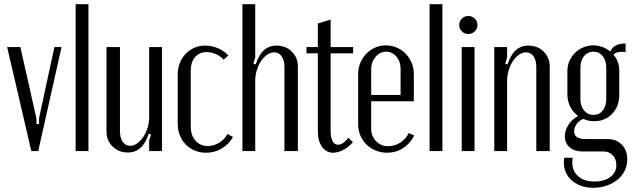

<svg xmlns="http://www.w3.org/2000/svg" viewBox="-20 -719 3014 914"><path d="M162 0H129L14 -495H77L153 -157L154 -128H166V-157L239 -495H273Z M340 -699H401V0H340Z M688 -83Q660 7 589 7Q545 7 516 -21.5Q487 -50 487 -94V-495H551V-95Q551 -63 564 -44Q577 -25 600 -25Q617 -25 633 -36.5Q649 -48 662 -67Q675 -86 682.5 -110.5Q690 -135 690 -160V-495H751V0H690V-50L699 -79Z M826 -365Q826 -394 836 -419Q846 -444 863.5 -462.5Q881 -481 905 -491.5Q929 -502 957 -502Q988 -502 1017.5 -489.5Q1047 -477 1067 -455L1045 -435Q1029 -452 1007.5 -461.5Q986 -471 964 -471Q929 -471 908.5 -447Q888 -423 888 -383V-117Q888 -75 910.5 -49.5Q933 -24 969 -24Q998 -24 1023.5 -39.5Q1049 -55 1063 -81L1089 -67Q1069 -32 1035.5 -12Q1002 8 961 8Q932 8 907 -2.5Q882 -13 864 -31.5Q846 -50 836 -75.5Q826 -101 826 -131Z M1197 -412Q1226 -502 1295 -502Q1340 -502 1369 -473.5Q1398 -445 1398 -401V0H1334V-400Q1334 -433 1320.5 -451.5Q1307 -470 1285 -470Q1268 -470 1251.5 -458.5Q1235 -447 1222.5 -428Q1210 -409 1202.5 -384.5Q1195 -360 1195 -335V0H1134V-699H1195V-445L1186 -416Z M1566 8Q1533 8 1513 -20Q1493 -48 1493 -93V-465H1439V-495H1493V-607L1554 -626V-495H1661V-465H1554V-96Q1554 -65 1563 -47.5Q1572 -30 1589 -30Q1613 -30 1638 -63L1660 -42Q1640 -19 1614.5 -5.5Q1589 8 1566 8Z M1685 -368Q1685 -396 1695.5 -420.5Q1706 -445 1724 -463.5Q1742 -482 1766 -492.5Q1790 -503 1817 -503Q1844 -503 1868.5 -492.5Q1893 -482 1911 -463.5Q1929 -445 1939.5 -420.5Q1950 -396 1950 -368V-237H1747V-106Q1747 -71 1770 -47Q1793 -23 1827 -23Q1859 -23 1885.5 -40Q1912 -57 1926 -86L1952 -74Q1932 -35 1898.5 -13.5Q1865 8 1823 8Q1794 8 1768.5 -2.5Q1743 -13 1724.5 -31Q1706 -49 1695.5 -74Q1685 -99 1685 -127ZM1887 -267V-391Q1887 -426 1867 -449.5Q1847 -473 1818 -473Q1789 -473 1768 -448.5Q1747 -424 1747 -391V-267Z M2025 -699H2086V0H2025Z M2166 -600Q2166 -618 2179 -630.5Q2192 -643 2209 -643Q2227 -643 2240 -630.5Q2253 -618 2253 -600Q2253 -582 2240 -569.5Q2227 -557 2209 -557Q2192 -557 2179 -569.5Q2166 -582 2166 -600ZM2239 -495V0H2178V-495Z M2396 -412Q2425 -502 2494 -502Q2539 -502 2568 -473.5Q2597 -445 2597 -401V0H2533V-400Q2533 -433 2519.5 -451.5Q2506 -470 2484 -470Q2467 -470 2450.5 -458.5Q2434 -447 2421.5 -428Q2409 -409 2401.5 -384.5Q2394 -360 2394 -335V0H2333V-495H2394V-445L2385 -416Z M2804 175Q2770 175 2742 164Q2714 153 2695.5 134Q2677 115 2669 89Q2661 63 2666 32H2706Q2698 84 2726.5 114.5Q2755 145 2810 145Q2857 145 2885.5 123.5Q2914 102 2914 67Q2914 38 2897 20Q2880 2 2852 2H2754Q2715 2 2692 -17.5Q2669 -37 2669 -70Q2669 -99 2686.5 -125.5Q2704 -152 2732 -167Q2708 -184 2694.5 -211Q2681 -238 2681 -270V-380Q2681 -406 2690.5 -428Q2700 -450 2717 -467Q2734 -484 2756.5 -493.5Q2779 -503 2804 -503Q2826 -503 2847 -495.5Q2868 -488 2885 -474Q2902 -512 2958 -512V-470Q2952 -472 2946.5 -472Q2941 -472 2936 -472Q2913 -472 2900 -459Q2928 -428 2928 -382V-268Q2928 -213 2894.5 -177.5Q2861 -142 2808 -142Q2781 -142 2757 -153Q2737 -145 2725 -128.5Q2713 -112 2713 -93Q2713 -57 2768 -57H2872Q2914 -57 2940 -30.5Q2966 -4 2966 39Q2966 68 2954 93Q2942 118 2920 136Q2898 154 2868.5 164.5Q2839 175 2804 175ZM2743 -249Q2743 -214 2760.5 -193Q2778 -172 2806 -172Q2833 -172 2849.5 -193Q2866 -214 2866 -249V-396Q2866 -431 2849 -452Q2832 -473 2805 -473Q2778 -473 2760.5 -452Q2743 -431 2743 -396Z"/></svg>

Font: Moniqa Paragraph
Style: Regular
Weight: 400
Designer: Rajesh Rajput
Foundry: Rajesh Rajput
Version: Version 1.000